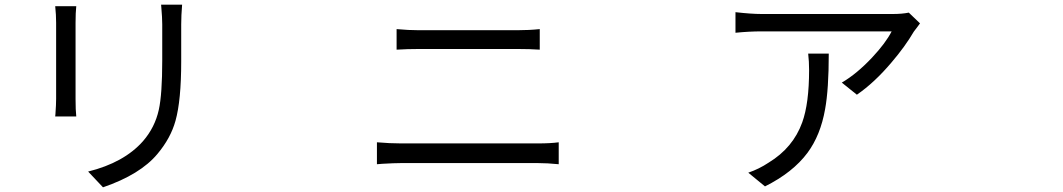

<svg xmlns="http://www.w3.org/2000/svg" viewBox="-20 -760 4540 820"><path d="M419.9 40 356.4 -27.3Q509.8 -65.4 590.8 -157.2Q641.6 -215.8 658.2 -291Q672.9 -357.4 672.9 -502V-656.2Q672.9 -683.6 668.9 -729.5Q668 -737.3 668 -740.2H757.8Q753.9 -693.4 753.9 -656.2V-498Q753.9 -331.1 729.5 -244.1Q709 -169.9 652.3 -102.5Q579.1 -14.6 419.9 40ZM215.8 -262.7Q215.8 -265.6 216.8 -273.4Q219.7 -314.5 219.7 -337.9V-663.1Q219.7 -696.3 215.8 -733.4H305.7Q302.7 -706.1 302.7 -663.1V-336.9Q302.7 -289.1 305.7 -262.7Z M1589.8 -58.6V-152.3Q1645.5 -147.5 1692.4 -147.5H2277.3Q2331.1 -147.5 2366.2 -152.3V-58.6Q2317.4 -63.5 2277.3 -63.5H1692.4Q1665 -63.5 1613.3 -60.5Q1597.7 -58.6 1589.8 -58.6ZM1673.8 -547.9V-635.7Q1725.6 -630.9 1769.5 -630.9H2188.5Q2239.3 -630.9 2285.2 -635.7V-547.9Q2244.1 -550.8 2188.5 -550.8H1770.5Q1719.7 -550.8 1673.8 -547.9Z M3247.1 36.1 3175.8 -22.5Q3221.7 -38.1 3262.7 -65.4Q3367.2 -128.9 3406.2 -237.3Q3435.5 -318.4 3435.5 -460.9Q3435.5 -497.1 3431.6 -531.2H3519.5Q3519.5 -378.9 3503.9 -293.9Q3484.4 -182.6 3428.7 -107.4Q3366.2 -23.4 3247.1 36.1ZM3639.6 -355.5 3575.2 -407.2Q3638.7 -444.3 3704.1 -513.7Q3762.7 -576.2 3788.1 -626H3232.4Q3179.7 -626 3121.1 -620.1V-708Q3189.5 -700.2 3232.4 -700.2H3793Q3832 -700.2 3861.3 -706.1L3909.2 -660.2Q3906.2 -656.2 3898.4 -645.5Q3886.7 -630.9 3882.8 -625Q3845.7 -561.5 3788.1 -494.1Q3714.8 -407.2 3639.6 -355.5Z"/></svg>

Font: Bpmf GenYo Gothic R
Style: R
Weight: 400
Foundry: But Ko
Version: Version 1.320